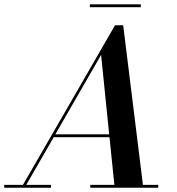

<svg xmlns="http://www.w3.org/2000/svg" viewBox="-66 -884 834 904"><path d="M357 -863.5V-850H597V-863.5ZM-46 -13.5V0H174V-13.5H57.5L187 -238H449.5L472.5 -13.5H359V0H679V-13.5H607L514 -765H475.5L42 -13.5ZM410 -625.5 448 -251.5H194.5Z"/></svg>

Font: Bodoni* 16pt Medium
Style: Italic
Weight: 500
Italic angle: -13°
Version: Version 2.3